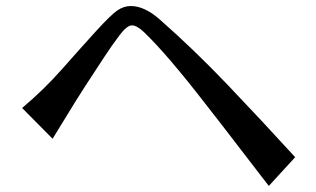

<svg xmlns="http://www.w3.org/2000/svg" viewBox="-20 -651 1053 640"><path d="M53.7 -291Q126 -351.6 188 -421.9Q250 -492.2 299.8 -546.9Q349.6 -601.6 371.1 -616.2Q392.6 -630.9 416 -630.9Q461.9 -630.9 512.7 -585.9Q627 -485.4 739.3 -367.7Q851.6 -250 963.9 -127L876 -31.2Q825.2 -96.7 771.5 -167Q717.8 -237.3 664.1 -305.7Q537.1 -469.7 460.9 -543Q436.5 -566.4 419.9 -566.4Q403.3 -566.4 378.9 -534.2Q354.5 -502 325.2 -457.5Q295.9 -413.1 264.6 -364.7Q233.4 -316.4 205.6 -270.5Q177.7 -224.6 155.3 -188.5Z"/></svg>

Font: GenEi LateMin P v2
Style: Medium
Weight: 500
Designer: o_tamon (Modified)
Foundry: o_tamon / Adobe Systems Incorporated / FONT 910 / Philipp H. Poll
Version: Version 2.1;Original Version 1.004